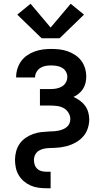

<svg xmlns="http://www.w3.org/2000/svg" viewBox="-20 -789 540 1024"><path d="M227 215Q206 215 184.5 212Q163 209 143.5 200.5Q124 192 107.5 178Q91 164 80 145.5Q69 127 64.5 106Q60 85 60 64Q60 41 66 18.5Q72 -4 85 -22.5Q98 -41 117 -54Q136 -67 157 -74.5Q178 -82 200.5 -84.5Q223 -87 246 -88Q258 -88 270 -89Q282 -90 293.5 -92.5Q305 -95 316 -99.5Q327 -104 336.5 -112Q346 -120 350.5 -131Q355 -142 355 -154Q355 -172 345 -188Q335 -204 319.5 -212.5Q304 -221 286 -223.5Q268 -226 250 -226H193V-314H250Q266 -314 281.5 -317Q297 -320 310 -327.5Q323 -335 331 -349Q339 -363 339 -379Q339 -394 331.5 -407Q324 -420 311 -427.5Q298 -435 283 -437.5Q268 -440 253 -440Q238 -440 223 -437.5Q208 -435 195.5 -427Q183 -419 175 -405.5Q167 -392 167 -377Q167 -377 167 -376.5Q167 -376 167 -376H66Q66 -377 66 -377.5Q66 -378 66 -379Q66 -401 73 -423Q80 -445 93 -463Q106 -481 125 -494Q144 -507 165 -514.5Q186 -522 208 -525Q230 -528 253 -528Q275 -528 297.5 -525.5Q320 -523 341 -515.5Q362 -508 381 -495.5Q400 -483 413.5 -465Q427 -447 433.5 -425Q440 -403 440 -380Q440 -363 436 -346.5Q432 -330 423 -315.5Q414 -301 400.5 -290Q387 -279 372 -272Q390 -264 406 -252.5Q422 -241 433.5 -225.5Q445 -210 450.5 -190.5Q456 -171 456 -152Q456 -137 453 -122.5Q450 -108 444.5 -94.5Q439 -81 430 -69Q421 -57 410 -47.5Q399 -38 386 -30.5Q373 -23 359.5 -17.5Q346 -12 331.5 -8.5Q317 -5 302.5 -3Q288 -1 273.5 -0.5Q259 0 244 0.5Q229 1 214.5 4Q200 7 187.5 14.5Q175 22 168 35.5Q161 49 161 64Q161 77 165 89.5Q169 102 178.5 111Q188 120 201 123.5Q214 127 227 127H250V215ZM298 -585H202L72 -711L143 -769L250 -642L357 -769L428 -711Z"/></svg>

Font: Zed Sans Semibold
Style: Regular
Weight: 600
Designer: Belleve Invis
Foundry: Belleve Invis
Version: Version 1.0.0; ttfautohint (v1.8.4)